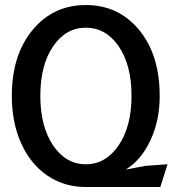

<svg xmlns="http://www.w3.org/2000/svg" viewBox="-20 -730 690 762"><path d="M319.8 12.2Q234.9 12.2 168 -33.2Q101.1 -78.6 64 -161.1Q26.9 -243.7 26.9 -349.1Q26.9 -511.2 108.9 -610.6Q190.9 -710 320.8 -710Q450.7 -710 532.2 -611.1Q613.8 -512.2 613.8 -349.1Q613.8 -251.5 576.9 -172.9Q540 -94.2 479 -57.1L558.1 -71.8L645 -78.1L616.2 12.2ZM320.8 -78.1Q399.9 -78.1 450.9 -153.3Q502 -228.5 502 -349.1Q502 -471.7 451.2 -545.9Q400.4 -620.1 320.8 -620.1Q241.2 -620.1 190.7 -546.1Q140.1 -472.2 140.1 -349.1Q140.1 -228 190.7 -153.1Q241.2 -78.1 320.8 -78.1Z"/></svg>

Font: Azeret Mono
Style: Regular
Weight: 400
Designer: Martin Vácha
Foundry: Displaay
Version: Version 1.002